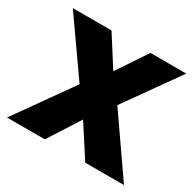

<svg xmlns="http://www.w3.org/2000/svg" viewBox="-119 -626 763 752"><g transform="rotate(30 262.5 -250.0)"><path d="M348 -258 527 0H352L260 -142L169 0H-2L179 -255L7 -500H182L268 -365L358 -500H520Z"/></g></svg>

Font: CBA Beacon Sans Extra Bold
Style: Regular
Weight: 800
Designer: Wei Huang
Foundry: Wei Huang
Version: Version 1.002